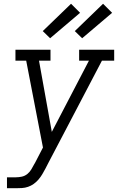

<svg xmlns="http://www.w3.org/2000/svg" viewBox="-20 -784 640 1019"><path d="M17 215V157H64Q80 157 96 153.5Q112 150 125 139.5Q138 129 146.5 114.5Q155 100 163 85V84Q163 84 163.5 84Q164 84 164 84L208 -1L119 -462H62V-520H248V-462H187L255 -84L452 -462H400V-520H586V-462H521L334 -105L239 76L221 111Q213 126 204.5 140.5Q196 155 184.5 168.5Q173 182 159 192Q145 202 129 207.5Q113 213 96.5 214Q80 215 64 215ZM416 -581 377 -619 527 -764 575 -716ZM246 -581 207 -619 357 -764 405 -716Z"/></svg>

Font: Iosevka Etoile Light Oblique
Style: Regular
Weight: 300
Italic angle: -9°
Designer: Belleve Invis
Foundry: Belleve Invis
Version: Version 15.5.2; ttfautohint (v1.8.4)